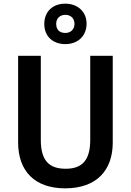

<svg xmlns="http://www.w3.org/2000/svg" viewBox="-20 -1019 716 1049"><path d="M337 -778C404 -778 453 -821 453 -890C453 -956 403 -999 337 -999C268 -999 222 -956 222 -888C222 -821 268 -778 337 -778ZM337 -839C304 -839 287 -858 287 -889C287 -919 308 -938 337 -938C366 -938 387 -919 387 -889C387 -858 366 -839 337 -839ZM596 -240V-714H473V-255C473 -147 432 -97 339 -97C249 -97 203 -141 203 -254V-714H79V-241C79 -85 169 10 336 10C510 10 596 -91 596 -240Z"/></svg>

Font: Noto Sans Kannada SemiCondensed SemiBold
Style: Regular
Weight: 600
Width: 4
Designer: Jelle Bosma - Monotype Design Team
Foundry: Monotype Imaging Inc.
Version: Version 2.005